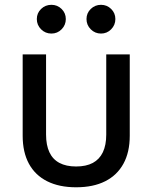

<svg xmlns="http://www.w3.org/2000/svg" viewBox="-20 -773 637 802"><path d="M297.9 9.3Q227.1 9.3 177 -15.9Q127 -41 100.8 -89.1Q74.7 -137.2 74.7 -206.1V-545.9H172.4V-210.9Q172.4 -167 186.3 -137.2Q200.2 -107.4 228.3 -92.5Q256.3 -77.6 297.9 -77.6Q339.8 -77.6 367.7 -92.5Q395.5 -107.4 409.7 -137.2Q423.8 -167 423.8 -210.9V-545.9H522V-206.1Q522 -137.2 495.6 -89.1Q469.2 -41 419.4 -15.9Q369.6 9.3 297.9 9.3ZM401.9 -632.8Q377 -632.8 359.1 -650.6Q341.3 -668.5 341.3 -693.4Q341.3 -718.3 359.1 -735.6Q377 -752.9 401.9 -752.9Q426.8 -752.9 444.3 -735.6Q461.9 -718.3 461.9 -693.4Q461.9 -668.5 444.3 -650.6Q426.8 -632.8 401.9 -632.8ZM194.8 -632.8Q169.4 -632.8 151.6 -650.6Q133.8 -668.5 133.8 -693.4Q133.8 -718.3 151.6 -735.6Q169.4 -752.9 194.8 -752.9Q219.7 -752.9 237.3 -735.6Q254.9 -718.3 254.9 -693.4Q254.9 -668.5 237.3 -650.6Q219.7 -632.8 194.8 -632.8Z"/></svg>

Font: Inter Cardless
Style: Regular
Weight: 400
Designer: Rasmus Andersson
Foundry: rsms
Version: Version 4.001;git-9221beed3